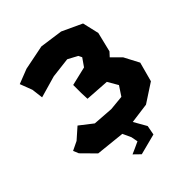

<svg xmlns="http://www.w3.org/2000/svg" viewBox="-247 -803 1104 1104"><g transform="rotate(-45 305.0 -251.5)"><path d="M43 -609.4 71.3 -535.2 80.1 -464.8 212.9 -502.9 336.9 -517.6 395.5 -486.3 406.2 -464.8 372.1 -416 256.8 -388.7V-323.2L258.8 -274.4L406.2 -264.6L442.4 -202.1L404.3 -144.5L313.5 -135.7L188.5 -144.5L109.4 -206.1L43 -147.5L-11.7 -121.1L2 -87.9L80.1 -8.8L257.8 9.8L281.2 60.5L289.1 101.6L249 120.1L215.8 134.8L253.9 171.9L381.8 138.7L392.6 81.1L348.6 3.9L472.7 -12.7L587.9 -87.9L620.1 -207L572.3 -297.9L517.6 -352.5L541 -377.9L570.3 -498L546.9 -598.6L424.8 -655.3L284.2 -674.8L132.8 -644.5Z"/></g></svg>

Font: MaokenAssortedSans-Lite
Style: Lite
Weight: 400
Version: Version 1.400